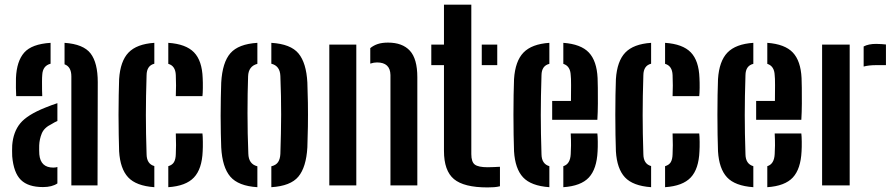

<svg xmlns="http://www.w3.org/2000/svg" viewBox="-20 -790 3812 818"><path d="M49 -380.5Q48 -394 47.8 -415.5Q47.5 -437 48 -457.5Q51 -529.5 83.2 -566Q115.5 -602.5 195.5 -607.5V-518.5Q162 -510 160 -471Q159 -461 159 -441.8Q159 -422.5 159.2 -404.5Q159.5 -386.5 160 -380.5ZM284 0V-464.5Q284 -505.5 255 -516V-607.5Q335.5 -602 366 -562.2Q396.5 -522.5 396.5 -440L395.5 0ZM32 -124Q31.5 -134.5 31.5 -147.5Q31.5 -160.5 32 -171Q36.5 -228.5 66.5 -264.8Q96.5 -301 173 -331.5Q200 -342.5 224.5 -350.5V-274.5Q218.5 -272 212.5 -268.8Q206.5 -265.5 200 -261.5Q168 -246 158 -221.5Q148 -197 147 -170.5Q146.5 -148 147.5 -132.5Q152.5 -76 207 -76Q217 -76 224.5 -78.5V-8.5Q201.5 7 163 7Q100 7 69 -23.5Q38 -54 32 -124Z M487.5 -145.5Q486.5 -175 485.8 -216Q485 -257 485 -301.2Q485 -345.5 485.8 -385.5Q486.5 -425.5 487.5 -453Q492.5 -529.5 527.5 -566Q562.5 -602.5 637.5 -607.5V-518.5Q605 -510.5 604.5 -469.5Q601.5 -377.5 601.5 -300Q601.5 -222.5 604.5 -133Q605 -91.5 637.5 -82.5V7.5Q560 2 526 -34.5Q492 -71 487.5 -145.5ZM729 -380.5Q730 -399.5 730 -425.8Q730 -452 729 -470Q727.5 -509.5 697 -518V-607.5Q772 -602.5 806.5 -567Q841 -531.5 843.5 -457.5Q844.5 -439 844.2 -415.5Q844 -392 842.5 -380.5ZM697 7.5V-82Q714 -87 721.2 -99.2Q728.5 -111.5 729 -133.5Q730 -151.5 730 -171.8Q730 -192 729 -221.5H842.5Q844 -209.5 844.2 -186Q844.5 -162.5 843.5 -145.5Q840.5 -70 806.2 -33.8Q772 2.5 697 7.5Z M922.5 -162Q921.5 -186.5 920.8 -222Q920 -257.5 920 -297Q920 -336.5 920.8 -373.5Q921.5 -410.5 922.5 -438.5Q927.5 -524.5 961.8 -563.5Q996 -602.5 1076.5 -607.5V-518Q1038.5 -508 1037 -465Q1034.5 -394.5 1034.5 -307.8Q1034.5 -221 1038 -135.5Q1039 -91 1076.5 -81.5V7.5Q995.5 2.5 961.2 -37.5Q927 -77.5 922.5 -162ZM1136 7.5V-81.5Q1156.5 -86.5 1165 -99.8Q1173.5 -113 1174.5 -134.5Q1177.5 -224 1177.8 -301.2Q1178 -378.5 1174.5 -466Q1173 -509.5 1136 -518.5V-607.5Q1218.5 -602.5 1251.8 -562.2Q1285 -522 1289.5 -438.5Q1291 -403 1291.8 -352.2Q1292.5 -301.5 1291.8 -250.5Q1291 -199.5 1289.5 -162Q1284.5 -77.5 1251.2 -37.5Q1218 2.5 1136 7.5Z M1643.5 0V-470.5Q1642.5 -524 1586 -524Q1572.5 -524 1557.5 -519V-585Q1571.5 -596.5 1589.5 -602.5Q1607.5 -608.5 1633 -608.5Q1694.5 -608.5 1726.2 -574Q1758 -539.5 1758 -461V0ZM1383 0V-600H1498V0Z M1817.5 -512.5V-600H1871.5V-770H1988V-133.5Q1988 -100 2003 -88.8Q2018 -77.5 2057.5 -77.5Q2072 -77.5 2083.5 -78.2Q2095 -79 2110 -79.5V3.5Q2098 6.5 2085 7.5Q2072 8.5 2057 8.5Q1956.5 8.5 1914 -27Q1871.5 -62.5 1871.5 -147V-512.5ZM2032.5 -512.5V-600H2098.5V-512.5Z M2170 -145.5Q2169 -175 2168.2 -216Q2167.5 -257 2167.5 -301.2Q2167.5 -345.5 2168.2 -385.5Q2169 -425.5 2170 -453Q2175 -529.5 2210.2 -566Q2245.5 -602.5 2320.5 -607.5V-518Q2287.5 -510 2287 -469.5Q2284 -377.5 2284 -300Q2284 -222.5 2287 -133Q2287.5 -91.5 2320.5 -82V7.5Q2242.5 2 2208.5 -34.5Q2174.5 -71 2170 -145.5ZM2332.5 -279.5V-360H2412.5Q2413 -394.5 2413 -426.8Q2413 -459 2411.5 -469.5Q2410 -508.5 2380 -518V-607.5Q2455 -602 2488.8 -566.2Q2522.5 -530.5 2526 -457.5Q2526.5 -445.5 2527 -415.8Q2527.5 -386 2527.2 -349Q2527 -312 2525 -279.5ZM2380 7.5V-82Q2409.5 -91 2411.5 -133.5Q2412.5 -148.5 2412.8 -170.5Q2413 -192.5 2411.5 -221.5H2525Q2526.5 -210 2526.8 -186Q2527 -162 2526 -145.5Q2522.5 -70 2488.8 -33.8Q2455 2.5 2380 7.5Z M2604 -145.5Q2603 -175 2602.2 -216Q2601.5 -257 2601.5 -301.2Q2601.5 -345.5 2602.2 -385.5Q2603 -425.5 2604 -453Q2609 -529.5 2644 -566Q2679 -602.5 2754 -607.5V-518.5Q2721.5 -510.5 2721 -469.5Q2718 -377.5 2718 -300Q2718 -222.5 2721 -133Q2721.5 -91.5 2754 -82.5V7.5Q2676.5 2 2642.5 -34.5Q2608.5 -71 2604 -145.5ZM2845.5 -380.5Q2846.5 -399.5 2846.5 -425.8Q2846.5 -452 2845.5 -470Q2844 -509.5 2813.5 -518V-607.5Q2888.5 -602.5 2923 -567Q2957.5 -531.5 2960 -457.5Q2961 -439 2960.8 -415.5Q2960.5 -392 2959 -380.5ZM2813.5 7.5V-82Q2830.5 -87 2837.8 -99.2Q2845 -111.5 2845.5 -133.5Q2846.5 -151.5 2846.5 -171.8Q2846.5 -192 2845.5 -221.5H2959Q2960.5 -209.5 2960.8 -186Q2961 -162.5 2960 -145.5Q2957 -70 2922.8 -33.8Q2888.5 2.5 2813.5 7.5Z M3039 -145.5Q3038 -175 3037.2 -216Q3036.5 -257 3036.5 -301.2Q3036.5 -345.5 3037.2 -385.5Q3038 -425.5 3039 -453Q3044 -529.5 3079.2 -566Q3114.5 -602.5 3189.5 -607.5V-518Q3156.5 -510 3156 -469.5Q3153 -377.5 3153 -300Q3153 -222.5 3156 -133Q3156.5 -91.5 3189.5 -82V7.5Q3111.5 2 3077.5 -34.5Q3043.5 -71 3039 -145.5ZM3201.5 -279.5V-360H3281.5Q3282 -394.5 3282 -426.8Q3282 -459 3280.5 -469.5Q3279 -508.5 3249 -518V-607.5Q3324 -602 3357.8 -566.2Q3391.5 -530.5 3395 -457.5Q3395.5 -445.5 3396 -415.8Q3396.5 -386 3396.2 -349Q3396 -312 3394 -279.5ZM3249 7.5V-82Q3278.5 -91 3280.5 -133.5Q3281.5 -148.5 3281.8 -170.5Q3282 -192.5 3280.5 -221.5H3394Q3395.5 -210 3395.8 -186Q3396 -162 3395 -145.5Q3391.5 -70 3357.8 -33.8Q3324 2.5 3249 7.5Z M3659.5 -506.5V-592Q3680 -603 3712.5 -603Q3724 -603 3735 -602.2Q3746 -601.5 3754.5 -600.5V-512.5H3714Q3681.5 -512.5 3659.5 -506.5ZM3482.5 0V-600H3600V0Z"/></svg>

Font: Big Shoulders Stencil Text
Style: Bold
Weight: 700
Designer: Patric King
Foundry: XO Type Co
Version: Version 1.000